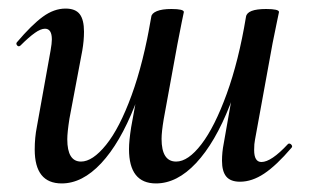

<svg xmlns="http://www.w3.org/2000/svg" viewBox="-20 -415 722 448"><path d="M176 -341Q176 -320 172 -297L142 -138Q137 -106 137 -90Q137 -38 169 -38Q196 -38 227.5 -77Q259 -116 287 -192.5Q315 -269 333 -376L348 -375Q329 -256 294.5 -168.5Q260 -81 216 -34Q172 13 124 13Q61 13 61 -66Q61 -94 66 -119L98 -297Q101 -314 101 -323Q101 -348 85 -348Q75 -348 61 -338Q47 -328 28 -309Q26 -307 24 -307Q21 -307 19 -310.5Q17 -314 20 -317Q54 -357 80 -376Q106 -395 133 -395Q156 -395 166 -382Q176 -369 176 -341ZM631 -387 626 -363 616 -314 575 -89Q573 -80 573 -65Q573 -37 590 -37Q613 -37 652 -79Q653 -80 655 -80Q658 -80 660.5 -76.5Q663 -73 660 -70Q625 -29 596.5 -10Q568 9 540 9Q518 9 508 -3Q498 -15 498 -40Q498 -60 502 -80L554 -376Q557 -394 601 -394Q631 -394 631 -387ZM409 -387 404 -363Q395 -318 394 -312L362 -137Q357 -107 357 -91Q357 -38 391 -38Q419 -38 450 -78.5Q481 -119 509 -196Q537 -273 554 -376L570 -375Q551 -258 516.5 -170Q482 -82 437.5 -34.5Q393 13 344 13Q281 13 281 -67Q281 -86 286 -118L333 -376Q334 -384 346 -389Q358 -394 380 -394Q409 -394 409 -387Z"/></svg>

Font: Cormorant Garamond SemiBold
Style: Italic
Weight: 600
Italic angle: -10°
Designer: Christian Thalmann (Catharsis Fonts)
Foundry: Catharsis Fonts
Version: Version 4.000